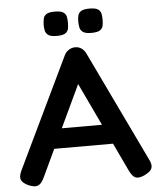

<svg xmlns="http://www.w3.org/2000/svg" viewBox="-59 -934 825 999"><g transform="rotate(-5 353.0 -434.0)"><path d="M686 -75Q696 -56 696.5 -41.5Q697 -27 688 -16.5Q679 -6 658 5Q626 20 608.5 13Q591 6 576 -26L353 -497L131 -26Q116 5 98 11.5Q80 18 48 4Q28 -6 18.5 -17Q9 -28 10.5 -43.5Q12 -59 23 -81L298 -654Q306 -670 321.5 -679.5Q337 -689 354 -689Q366 -689 376 -685Q386 -681 394.5 -673Q403 -665 409 -653ZM175 -172 223 -275H484L532 -172ZM445 -756Q414 -756 401 -765.5Q388 -775 385 -790Q382 -805 382 -820Q382 -836 385 -850.5Q388 -865 401 -874Q414 -883 446 -883Q478 -883 491 -873.5Q504 -864 506.5 -849.5Q509 -835 509 -819Q509 -804 506.5 -789.5Q504 -775 491 -765.5Q478 -756 445 -756ZM265 -756Q233 -756 220 -765.5Q207 -775 204 -790Q201 -805 201 -820Q202 -836 204.5 -850.5Q207 -865 220 -874Q233 -883 265 -883Q297 -883 310 -873.5Q323 -864 325.5 -849.5Q328 -835 328 -819Q328 -804 325.5 -789.5Q323 -775 310 -765.5Q297 -756 265 -756Z"/></g></svg>

Font: Fredoka Medium
Style: Regular
Weight: 500
Designer: Ben Nathan
Foundry: Milena B. Brandão, Ben Nathan
Version: Version 2.001